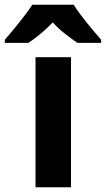

<svg xmlns="http://www.w3.org/2000/svg" viewBox="-71 -786 444 806"><path d="M227.1 0H78.1V-545.9H227.1ZM254.4 -606Q229.5 -622.6 202.6 -643.6Q175.8 -664.6 150.4 -691.9Q124 -664.6 98.6 -643.6Q73.2 -622.6 48.3 -606H-50.8V-619.1Q-38.1 -633.3 -22.7 -651.9Q-7.3 -670.4 8.5 -690.2Q24.4 -710 39.1 -729.7Q53.7 -749.5 64.5 -766.1H238.3Q248.5 -749.5 263.2 -729.7Q277.8 -710 293.7 -690.2Q309.6 -670.4 325.4 -651.9Q341.3 -633.3 353.5 -619.1V-606Z"/></svg>

Font: Droid Sans
Style: Bold
Weight: 700
Foundry: Ascender Corporation
Version: Version 1.00 build 112